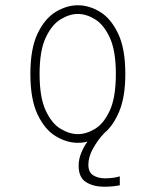

<svg xmlns="http://www.w3.org/2000/svg" viewBox="-20 -532 590 730"><path d="M276 11Q233.5 11 191.8 -14.2Q150 -39.5 122.8 -97Q95.5 -154.5 95.5 -251Q95.5 -347 122.8 -404.2Q150 -461.5 191.8 -486.8Q233.5 -512 276 -512Q319 -512 360.5 -486.8Q402 -461.5 429.2 -404.2Q456.5 -347 456.5 -251Q456.5 -164.5 433.8 -109.5Q411 -54.5 376.5 -26Q353 -1.5 334.5 31.2Q316 64 316 94Q316 123.5 334.8 134.8Q353.5 146 378 146Q395.5 146 410 144Q424.5 142 435.5 138.5V172.5Q407 178 376.5 178Q335.5 178 307.2 160.5Q279 143 279 98Q279 74 288.5 50.2Q298 26.5 312.5 6.5Q294.5 11 276 11ZM276 -22Q308 -22 341.2 -42Q374.5 -62 397.5 -111.8Q420.5 -161.5 420.5 -251Q420.5 -339 397.5 -388.8Q374.5 -438.5 341.2 -458.8Q308 -479 276 -479Q244.5 -479 210.8 -458.8Q177 -438.5 153.8 -388.8Q130.5 -339 130.5 -251Q130.5 -161.5 153.8 -111.8Q177 -62 210.8 -42Q244.5 -22 276 -22Z"/></svg>

Font: Trispace SemiCondensed Thin
Style: Regular
Weight: 100
Width: 4
Designer: Tyler Finck
Foundry: Etcetera Type Company
Version: Version 1.210; ttfautohint (v1.8.3)